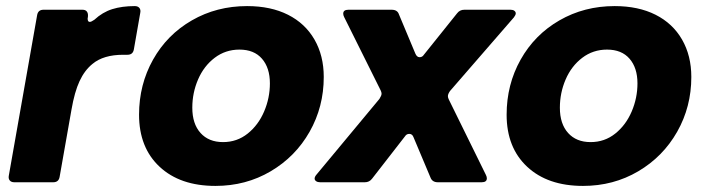

<svg xmlns="http://www.w3.org/2000/svg" viewBox="-20 -599 2318 631"><path d="M27 0Q17 0 12 -6Q7 -12 9 -22L102 -549Q105 -567 123 -567H251Q261 -567 265.5 -561Q270 -555 269 -545V-544L268 -538Q268 -527 275 -527Q280 -527 290 -534Q317 -559 349 -569Q381 -579 423 -579Q433 -579 438 -573Q443 -567 441 -557L420 -437Q417 -419 399 -419H385Q320 -419 284 -389Q258 -368 241.5 -332.5Q225 -297 215 -239L176 -18Q173 0 155 0Z M437 -222Q437 -321 483 -403Q529 -485 610.5 -532Q692 -579 792 -579Q870 -579 926.5 -550.5Q983 -522 1013.5 -469Q1044 -416 1044 -346Q1044 -248 997.5 -166Q951 -84 869.5 -36Q788 12 688 12Q572 12 504.5 -51Q437 -114 437 -222ZM867 -325Q867 -376 841 -406Q815 -436 767 -436Q721 -436 685.5 -409Q650 -382 631 -338Q612 -294 612 -245Q612 -192 639 -162Q666 -132 713 -132Q759 -132 794 -160Q829 -188 848 -232.5Q867 -277 867 -325Z M1203 -12Q1194 0 1179 0H1032Q1024 0 1019 -3.5Q1014 -7 1014 -12Q1014 -18 1020 -25L1227 -274Q1234 -285 1234 -291Q1234 -296 1231 -302L1111 -543Q1108 -549 1108 -554Q1108 -567 1125 -567H1267Q1286 -567 1291 -552L1345 -423Q1350 -411 1359 -411Q1368 -411 1373 -419L1482 -555Q1491 -567 1506 -567H1658Q1666 -567 1670.5 -563.5Q1675 -560 1675 -555Q1675 -550 1669 -542L1459 -300Q1452 -290 1452 -283Q1452 -278 1455 -272L1577 -24Q1580 -18 1580 -13Q1580 0 1563 0H1419Q1401 0 1395 -15L1339 -148Q1335 -159 1325 -159Q1316 -159 1311 -151Z M1645 -222Q1645 -321 1691 -403Q1737 -485 1818.5 -532Q1900 -579 2000 -579Q2078 -579 2134.5 -550.5Q2191 -522 2221.5 -469Q2252 -416 2252 -346Q2252 -248 2205.5 -166Q2159 -84 2077.5 -36Q1996 12 1896 12Q1780 12 1712.5 -51Q1645 -114 1645 -222ZM2075 -325Q2075 -376 2049 -406Q2023 -436 1975 -436Q1929 -436 1893.5 -409Q1858 -382 1839 -338Q1820 -294 1820 -245Q1820 -192 1847 -162Q1874 -132 1921 -132Q1967 -132 2002 -160Q2037 -188 2056 -232.5Q2075 -277 2075 -325Z"/></svg>

Font: Open Sauce Two Black Italic
Style: Regular
Weight: 900
Italic angle: -10°
Designer: Alfredo Marco Pradil
Foundry: Creative Sauce Fz LLC
Version: Version 1.477